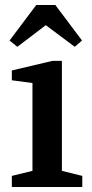

<svg xmlns="http://www.w3.org/2000/svg" viewBox="-20 -743 364 763"><path d="M27 0V-44L109 -64V-413L27 -424V-463L188 -501H226V-64L307 -44V0ZM49 -557 18 -582 124 -723H200L306 -582L277 -557L162 -643Z"/></svg>

Font: Manuale SemiBold
Style: Regular
Weight: 600
Version: Version 1.002